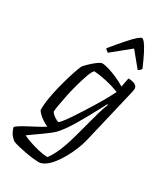

<svg xmlns="http://www.w3.org/2000/svg" viewBox="-286 -847 993 1144"><g transform="rotate(30 211.0 -274.5)"><path d="M174 200Q163 200 139.5 197.5Q116 195 88.5 190Q61 185 35 179Q9 173 -9 166Q-33 148 -44 127Q-55 106 -57 94Q-54 88 -37.5 77Q-21 66 4.5 52.5Q30 39 59.5 23.5Q89 8 116 -9Q96 -18 77.5 -30.5Q59 -43 47 -55.5Q35 -68 32 -75Q31 -112 38.5 -157Q46 -202 57.5 -247.5Q69 -293 81 -332Q93 -371 102.5 -396Q112 -421 116 -425Q123 -433 135.5 -445.5Q148 -458 163 -470.5Q178 -483 191 -491.5Q204 -500 212 -500Q229 -500 257 -491.5Q285 -483 317.5 -469Q350 -455 379 -437L391 -500Q399 -500 409.5 -498.5Q420 -497 430 -493.5Q440 -490 447 -482.5Q454 -475 454 -463Q454 -462 453 -456Q452 -450 450 -439L361 -62Q353 -28 338.5 8.5Q324 45 305 79Q286 113 264.5 140.5Q243 168 220 184Q197 200 174 200ZM206 148Q229 120 249.5 72Q270 24 288 -41L340 -233Q347 -257 354 -276.5Q361 -296 364 -301L359 -304Q333 -255 305.5 -204.5Q278 -154 250 -107.5Q222 -61 191 -24Q180 -10 158 7.5Q136 25 110.5 43Q85 61 63.5 76Q42 91 30 100Q44 108 75 119Q106 130 142 138.5Q178 147 206 148ZM159 -66Q163 -66 178 -84.5Q193 -103 214 -134Q235 -165 258.5 -202Q282 -239 304.5 -276Q327 -313 344.5 -345Q362 -377 370 -395Q329 -411 283 -421.5Q237 -432 193 -435Q181 -423 169 -389.5Q157 -356 145 -313Q133 -270 124 -227Q115 -184 109.5 -151Q104 -118 104 -106Q112 -92 131.5 -79Q151 -66 159 -66ZM208 -571Q200 -576 194 -581Q188 -586 187 -590Q233 -646 264 -681Q295 -716 314 -732.5Q333 -749 341 -749Q349 -749 362.5 -731.5Q376 -714 394 -679Q412 -644 435 -590Q431 -586 427 -580.5Q423 -575 413 -571L331 -671Z"/></g></svg>

Font: Texturina 12pt ExtraLight
Style: Italic
Weight: 250
Italic angle: -11°
Designer: Guillermo Torres Carreño
Foundry: Omnibus-Type
Version: Version 1.002